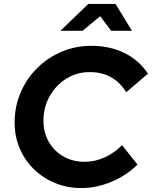

<svg xmlns="http://www.w3.org/2000/svg" viewBox="-20 -940 769 972"><path d="M392 12Q320 12 258.5 -13.5Q197 -39 151 -84Q105 -129 79.5 -189.5Q54 -250 54 -320Q54 -400 84 -470.5Q114 -541 167.5 -594.5Q221 -648 291.5 -678Q362 -708 442 -708Q537 -708 610.5 -671.5Q684 -635 729 -567L619 -473Q557 -575 434 -575Q369 -575 316 -542Q263 -509 231.5 -453Q200 -397 200 -328Q200 -269 227 -222Q254 -175 301 -148Q348 -121 408 -121Q461 -121 509.5 -143Q558 -165 598 -205L676 -107Q621 -52 545 -20Q469 12 392 12ZM286 -784 427 -920H565L648 -784H543L487 -858L398 -784Z"/></svg>

Font: Red Hat Display
Style: Bold Italic
Weight: 700
Italic angle: -12°
Designer: Pentagram, MCKL
Foundry: Pentagram, MCKL
Version: Version 1.023; ttfautohint (v1.8.3)